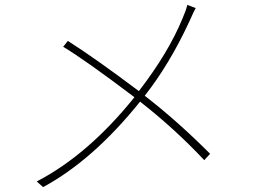

<svg xmlns="http://www.w3.org/2000/svg" viewBox="-20 -753 1040 784"><path d="M745 -733 779 -720Q772 -708 753 -665Q673 -492 571 -362Q702 -261 838 -125L814 -99Q694 -227 552 -338Q360 -99 156 11L130 -12Q340 -121 529 -356Q328 -508 238 -562L257 -586Q369 -515 547 -381Q668 -538 725 -677Q738 -706 745 -733Z"/></svg>

Font: Noto Sans Korean Thin
Style: Regular
Weight: 250
Designer: Ryoko NISHIZUKA  (kana & ideographs); Paul D. Hunt (Latin, Greek & Cyrillic); Wenlong ZHANG  (bopomofo); Sandoll Communi
Foundry: Adobe Systems Incorporated
Version: Version 1.0001;PS 1;hotconv 1.0.78;makeotf.lib2.5.61930